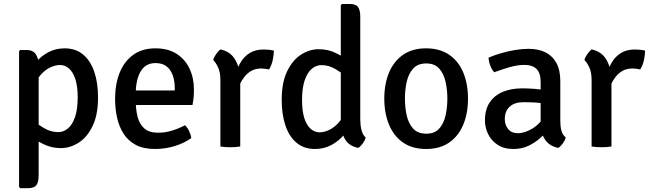

<svg xmlns="http://www.w3.org/2000/svg" viewBox="-20 -756 3354 991"><path d="M116 -498Q149 -498 164.2 -476.8Q179.5 -455.5 179.5 -417.5V149.5Q179.5 183.5 167.8 199.5Q156 215.5 123.5 215.5H84.5L78.5 209V-491.5L84.5 -498ZM486 -253Q486 -163.5 458 -105.5Q430 -47.5 386 -19.5Q342 8.5 294 8.5Q246.5 8.5 206.2 -11.2Q166 -31 131.5 -56.5L143 -138Q172 -115.5 207.2 -94.8Q242.5 -74 280 -74Q308 -74 331 -93.2Q354 -112.5 367.5 -152.5Q381 -192.5 381 -253.5Q381 -313 368.2 -349.8Q355.5 -386.5 335 -403.5Q314.5 -420.5 290 -420.5Q265 -420.5 237.2 -407Q209.5 -393.5 186 -365Q162.5 -336.5 150 -291.5L129 -368Q138.5 -401.5 164.5 -433.5Q190.5 -465.5 228.8 -486Q267 -506.5 313.5 -506.5Q371 -506.5 409.2 -474.2Q447.5 -442 466.8 -385Q486 -328 486 -253Z M638.5 -214V-289H882V-302Q882 -337 872 -366.2Q862 -395.5 840.2 -413Q818.5 -430.5 782.5 -430.5Q731.5 -430.5 706 -387.5Q680.5 -344.5 680.5 -269V-237.5Q680.5 -190.5 690.2 -152.8Q700 -115 725 -93Q750 -71 795.5 -71Q833.5 -71 868.5 -82Q903.5 -93 935 -109.5Q948 -97 956.8 -78.2Q965.5 -59.5 967.5 -43.5Q932 -17.5 882.2 -2.2Q832.5 13 780 13Q720.5 13 680.8 -8.2Q641 -29.5 617.8 -66Q594.5 -102.5 584.2 -149Q574 -195.5 574 -246Q574 -320.5 597.2 -379.5Q620.5 -438.5 667 -472.5Q713.5 -506.5 782.5 -506.5Q847.5 -506.5 891.8 -478Q936 -449.5 958.5 -401.2Q981 -353 981 -293.5Q981 -269.5 979.2 -252.2Q977.5 -235 973.5 -214Z M1393.5 -495Q1393.5 -474 1387.8 -446.5Q1382 -419 1368.5 -397.5Q1359 -400 1348.5 -401.2Q1338 -402.5 1328 -402.5Q1299.5 -402.5 1278.2 -390.8Q1257 -379 1242 -360Q1227 -341 1216.8 -318.8Q1206.5 -296.5 1200 -274.5L1185 -293.5Q1185.5 -329 1194.2 -365.2Q1203 -401.5 1220.8 -432.2Q1238.5 -463 1268 -481.8Q1297.5 -500.5 1340.5 -500.5Q1354 -500.5 1366.8 -499.2Q1379.5 -498 1393.5 -495ZM1080.5 -446Q1084 -460 1095 -476.2Q1106 -492.5 1118 -501Q1168 -490 1192.2 -450.8Q1216.5 -411.5 1220 -352V0Q1210 2 1196.5 3Q1183 4 1169 4Q1155 4 1141.5 3Q1128 2 1117.5 0V-343Q1117.5 -383 1105.5 -408.5Q1093.5 -434 1080.5 -446Z M1839.5 -140.5Q1839.5 -111.5 1845.5 -86Q1851.5 -60.5 1867.5 -46Q1864 -32 1852.8 -16.2Q1841.5 -0.5 1829 7.5Q1780 -2.5 1759.5 -39.5Q1739 -76.5 1739 -124.5V-729L1745.5 -735.5H1784.5Q1816.5 -735.5 1828 -719.8Q1839.5 -704 1839.5 -669.5ZM1434 -241Q1434 -330 1462 -388Q1490 -446 1533.8 -474Q1577.5 -502 1625 -502Q1673 -502 1713 -482.5Q1753 -463 1788 -437.5L1776.5 -355.5Q1747.5 -378 1712.2 -399Q1677 -420 1639.5 -420Q1611.5 -420 1588.8 -400.5Q1566 -381 1552.5 -341.2Q1539 -301.5 1539 -240Q1539 -181 1551.5 -144Q1564 -107 1584.8 -90Q1605.5 -73 1629 -73Q1654.5 -73 1682 -86.8Q1709.5 -100.5 1733 -129Q1756.5 -157.5 1769.5 -202L1790.5 -125.5Q1781.5 -92 1755.2 -60.2Q1729 -28.5 1691 -7.8Q1653 13 1605.5 13Q1549 13 1510.5 -19.2Q1472 -51.5 1453 -108.8Q1434 -166 1434 -241Z M2395.5 -247Q2395.5 -170.5 2370.8 -111.8Q2346 -53 2298 -20Q2250 13 2179 13Q2108 13 2060 -20.5Q2012 -54 1987.8 -112.8Q1963.5 -171.5 1963.5 -247Q1963.5 -323 1988 -381.5Q2012.5 -440 2060.5 -473.2Q2108.5 -506.5 2179 -506.5Q2250.5 -506.5 2298.8 -473.2Q2347 -440 2371.2 -381.5Q2395.5 -323 2395.5 -247ZM2070 -247Q2070 -200.5 2079.5 -159Q2089 -117.5 2113 -91.8Q2137 -66 2180 -66Q2223 -66 2246.5 -91.8Q2270 -117.5 2279.5 -159Q2289 -200.5 2289 -247Q2289 -293.5 2279.5 -335Q2270 -376.5 2246.5 -402.5Q2223 -428.5 2180 -428.5Q2137 -428.5 2113 -402.5Q2089 -376.5 2079.5 -335Q2070 -293.5 2070 -247Z M2483 -134Q2483 -191.5 2508.2 -228.2Q2533.5 -265 2576.8 -282.5Q2620 -300 2674.5 -300Q2702.5 -300 2737.8 -297.5Q2773 -295 2803.5 -288V-218.5Q2777 -225 2743.5 -226.8Q2710 -228.5 2681 -228.5Q2635.5 -228.5 2610.5 -205.2Q2585.5 -182 2585.5 -141.5Q2585.5 -111 2602.8 -89.8Q2620 -68.5 2653 -68.5Q2689.5 -68.5 2730 -93.8Q2770.5 -119 2798.5 -168.5L2814.5 -90Q2796.5 -69 2770 -45Q2743.5 -21 2708.8 -4Q2674 13 2630 13Q2580.5 13 2547.8 -9Q2515 -31 2499 -64.8Q2483 -98.5 2483 -134ZM2900 -46Q2896.5 -32 2885.2 -16.2Q2874 -0.5 2861.5 7.5Q2830 1 2810.5 -16Q2791 -33 2781.8 -56.8Q2772.5 -80.5 2770.5 -107V-332.5Q2770.5 -379.5 2749 -400.2Q2727.5 -421 2688.5 -421Q2651 -421 2611 -409.5Q2571 -398 2531 -383Q2519 -395 2510.8 -416.8Q2502.5 -438.5 2501.5 -458.5Q2529.5 -470.5 2565 -481Q2600.5 -491.5 2637.8 -497.8Q2675 -504 2709 -504Q2758.5 -504 2795 -486Q2831.5 -468 2851.8 -431Q2872 -394 2872 -336.5V-131.5Q2872 -103.5 2877.5 -82.2Q2883 -61 2900 -46Z M3309.5 -495Q3309.5 -474 3303.8 -446.5Q3298 -419 3284.5 -397.5Q3275 -400 3264.5 -401.2Q3254 -402.5 3244 -402.5Q3215.5 -402.5 3194.2 -390.8Q3173 -379 3158 -360Q3143 -341 3132.8 -318.8Q3122.5 -296.5 3116 -274.5L3101 -293.5Q3101.5 -329 3110.2 -365.2Q3119 -401.5 3136.8 -432.2Q3154.5 -463 3184 -481.8Q3213.5 -500.5 3256.5 -500.5Q3270 -500.5 3282.8 -499.2Q3295.5 -498 3309.5 -495ZM2996.5 -446Q3000 -460 3011 -476.2Q3022 -492.5 3034 -501Q3084 -490 3108.2 -450.8Q3132.5 -411.5 3136 -352V0Q3126 2 3112.5 3Q3099 4 3085 4Q3071 4 3057.5 3Q3044 2 3033.5 0V-343Q3033.5 -383 3021.5 -408.5Q3009.5 -434 2996.5 -446Z"/></svg>

Font: Signika Light
Style: Regular
Weight: 400
Version: Version 2.003;gftools[0.9.32]